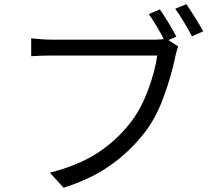

<svg xmlns="http://www.w3.org/2000/svg" viewBox="-20 -856 1017 910"><path d="M815.8 -682.5 762.5 -658.9Q747.8 -688.6 725.9 -725.6Q704 -762.7 685.3 -789.4L737.7 -811.4Q755 -786.7 778.1 -748.8Q801.3 -710.8 815.8 -682.5ZM943.4 -707.5 890 -684.2Q839.8 -776.1 810.4 -814.2L863.2 -836.2Q880.1 -812 903.6 -774.4Q927.1 -736.8 943.4 -707.5ZM812.3 -594.1 810.9 -587.5Q790.6 -490.8 754.3 -392.8Q717.9 -294.8 665.3 -227.3Q594.2 -136.5 502 -71.6Q409.7 -6.7 281.2 33.7L216.4 -37.7Q350.7 -71.7 440.8 -130.2Q530.9 -188.7 597.2 -273.1Q646 -335.3 680.3 -425.5Q714.6 -515.7 725.3 -592.8H224.2Q182.1 -592.8 127.8 -589.7V-674.3Q150 -672 176 -670Q202 -668 224.9 -668H715.9Q747.8 -668 767.3 -673.1L825.3 -635.7Q819 -624 812.3 -594.1Z"/></svg>

Font: Min Sans VF VF
Style: Regular
Weight: 400
Designer: Jinseong-Kim, NotoSansCJK, Nunito
Foundry: Jinseong-Kim
Version: Version 1.420;Glyphs 3.1.2 (3151)